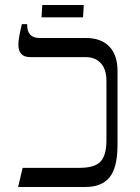

<svg xmlns="http://www.w3.org/2000/svg" viewBox="-20 -743 556 763"><path d="M70 -76H296Q356 -76 379.5 -101Q403 -126 403 -185V-421Q403 -468 380.5 -492Q358 -516 321 -516H100Q53 -516 53 -566Q53 -591 67 -647H88V-644Q88 -592 137 -592H321Q382 -592 414.5 -558Q447 -524 447 -461V-168Q447 -77 415.5 -38.5Q384 0 320 0H52ZM148 -723H313L310 -674H145Z"/></svg>

Font: Noto Serif Hebrew Light
Style: Regular
Weight: 300
Designer: Monotype Design Team
Foundry: Monotype Imaging Inc.
Version: Version 1.000